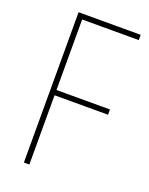

<svg xmlns="http://www.w3.org/2000/svg" viewBox="-136 -785 666 857"><g transform="rotate(20 197.0 -357.0)"><path d="M112 0V-329H366V-354H112V-689H381V-714H86V0Z"/></g></svg>

Font: Noto Sans Devanagari Condensed Thin
Style: Regular
Weight: 100
Width: 3
Designer: Jelle Bosma - Monotype Design Team
Foundry: Monotype Imaging Inc.
Version: Version 2.004